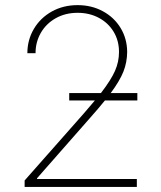

<svg xmlns="http://www.w3.org/2000/svg" viewBox="-20 -737 633 757"><path d="M77.1 -25.4 311.5 -291 354 -340.8H252.9V-370.1H377.9Q417.5 -421.4 433.3 -457.3Q449.2 -493.2 449.2 -532.2Q449.2 -576.7 428 -611.8Q406.7 -647 369.6 -666.7Q332.5 -686.5 286.1 -686.5Q237.8 -686.5 200 -665.3Q162.1 -644 141.1 -607.7Q120.1 -571.3 120.1 -527.3H87.9Q87.9 -579.6 113.5 -623Q139.2 -666.5 184.3 -691.7Q229.5 -716.8 286.1 -716.8Q341.3 -716.8 385.7 -692.6Q430.2 -668.5 455.6 -626.5Q481 -584.5 481.4 -532.2Q481 -491.2 466.6 -454.6Q452.1 -418 416.5 -370.1H521.5V-340.8H393.6Q369.6 -311 332 -268.6L126 -34.2V-31.2H519.5V0H77.1Z"/></svg>

Font: Pretendard JP Thin
Style: Regular
Weight: 100
Designer: Base glyphs from Inter by Rasmus Andersson; Hangeul glyphs from Noto Sans CJK(Source Han Sans) by Jang Soo-young and Kan
Foundry: Kil Hyung-jin
Version: Version 1.309